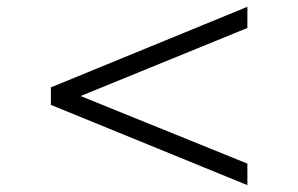

<svg xmlns="http://www.w3.org/2000/svg" viewBox="-20 -579 873 562"><path d="M704.1 -37.1 128.9 -272V-323.2L704.1 -559.1V-497.1L215.8 -297.9L704.1 -100.1Z"/></svg>

Font: Abyssinica SIL
Style: Regular
Weight: 400
Designer: Victor Gaultney and Lorna Evans
Foundry: SIL International
Version: Version 2.100